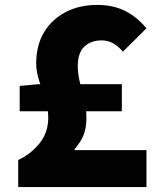

<svg xmlns="http://www.w3.org/2000/svg" viewBox="-20 -760 649 780"><path d="M54 0V-110Q104 -133 140 -177Q176 -221 176 -282Q176 -318 164 -356Q152 -394 139.5 -431Q127 -468 127 -502Q127 -576 159 -629Q191 -682 247 -711Q303 -740 374 -740Q439 -740 487.5 -716Q536 -692 575 -645L479 -550Q460 -573 439 -584.5Q418 -596 393 -596Q350 -596 323 -571Q296 -546 296 -491Q296 -458 305 -424Q314 -390 322.5 -354.5Q331 -319 331 -280Q331 -241 320 -212.5Q309 -184 283 -154V-150H575V0ZM60 -308V-411L137 -418H475V-308Z"/></svg>

Font: Noto Sans SC Thin Black
Style: Regular
Weight: 900
Version: Version 2.004-H2;hotconv 1.0.118;makeotfexe 2.5.65603